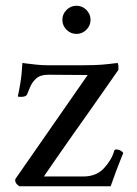

<svg xmlns="http://www.w3.org/2000/svg" viewBox="-20 -648 476 668"><path d="M197 -579Q197 -599 211.5 -613.5Q226 -628 246 -628Q266 -628 280.5 -613.5Q295 -599 295 -579Q295 -559 280.5 -544.5Q266 -530 246 -530Q226 -530 211.5 -544.5Q197 -559 197 -579ZM145 -421H270Q310 -421 334.5 -423Q359 -425 389 -429Q392 -424 392 -418.5Q392 -413 392 -408Q392 -406 392 -405Q392 -405 378 -385Q364 -365 341 -332Q318 -299 290.5 -260Q263 -221 235 -181.5Q207 -142 184 -108.5Q161 -75 147 -55Q133 -35 133 -34H270Q315 -34 341.5 -62.5Q368 -91 377 -122Q378 -128 384 -128Q399 -128 409 -116Q409 -116 401 -96.5Q393 -77 383 -50Q373 -23 365 0H48Q43 -2 38 -8Q33 -14 33 -20Q33 -21 33 -23Q33 -25 34 -26L285 -387L148 -388Q120 -388 105.5 -374.5Q91 -361 84.5 -344.5Q78 -328 74 -319Q70 -311 53 -311Q42 -311 42 -313Q45 -324 50.5 -357Q56 -390 58 -429Q58 -429 72.5 -427Q87 -425 107.5 -423Q128 -421 145 -421Z"/></svg>

Font: Amiri
Style: Regular
Weight: 400
Designer: Khaled Hosny
Version: Version 0.114